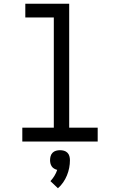

<svg xmlns="http://www.w3.org/2000/svg" viewBox="-20 -755 640 1024"><path d="M99 0V-74H267V-662H115V-735H349V-74H501V0ZM289 249 249 211Q261 198 270.5 182.5Q280 167 285 151Q277 149 269 144.5Q261 140 256 132.5Q251 125 249 116.5Q247 108 247 99Q247 88 250 77.5Q253 67 260.5 59.5Q268 52 278.5 49Q289 46 300 46Q311 46 321.5 49Q332 52 339.5 59.5Q347 67 350 77.5Q353 88 353 99Q353 120 349 140.5Q345 161 337 180.5Q329 200 317 217.5Q305 235 289 249Z"/></svg>

Font: Iosevka Custom Extended
Style: Regular
Weight: 400
Width: 7
Monospace: yes
Designer: Belleve Invis
Foundry: Belleve Invis
Version: Version 11.2.4; ttfautohint (v1.8.4)